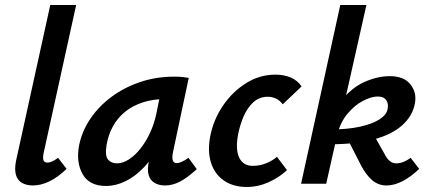

<svg xmlns="http://www.w3.org/2000/svg" viewBox="-20 -731 1711 764"><path d="M111 7Q86 7 68 -3Q50 -13 43.5 -35Q37 -57 44 -92L180 -711H283L154 -124Q150 -106 152.5 -95Q155 -84 169 -84Q177 -84 186.5 -88Q196 -92 211 -103L245 -59Q211 -26 177 -9.5Q143 7 111 7Z M402 9Q335 9 308.5 -38.5Q282 -86 295 -154Q306 -208 338.5 -257Q371 -306 421.5 -344Q472 -382 536 -404Q600 -426 674 -426Q694 -426 707 -424.5Q720 -423 731 -421L668 -124Q660 -82 683 -82Q692 -82 704 -87.5Q716 -93 730 -103L763 -58Q726 -24 696.5 -8.5Q667 7 637 7Q613 7 595.5 -3Q578 -13 571.5 -34.5Q565 -56 573 -92L606 -243L660 -277Q645 -211 617.5 -158Q590 -105 555 -67.5Q520 -30 480.5 -10.5Q441 9 402 9ZM445 -81Q469 -81 493.5 -97Q518 -113 539.5 -140.5Q561 -168 577.5 -203.5Q594 -239 602 -278L622 -377L677 -334Q668 -336 659 -336.5Q650 -337 641 -337Q589 -337 548 -323.5Q507 -310 477.5 -286Q448 -262 429.5 -228.5Q411 -195 404 -154Q397 -111 410 -96Q423 -81 445 -81Z M962 13Q908 13 871 -12.5Q834 -38 819.5 -84Q805 -130 817 -191Q830 -256 867.5 -311Q905 -366 959 -400Q1013 -434 1076 -434Q1110 -434 1137 -422.5Q1164 -411 1180 -387L1105 -316Q1092 -333 1076.5 -339.5Q1061 -346 1045 -346Q1012 -346 988 -324Q964 -302 949.5 -268Q935 -234 928 -199Q916 -138 931.5 -104.5Q947 -71 986 -71Q1014 -71 1039.5 -81.5Q1065 -92 1082 -107L1122 -54Q1091 -25 1049 -6Q1007 13 962 13Z M1178 0 1334 -711H1438L1278 0ZM1518 7Q1486 7 1461.5 -13.5Q1437 -34 1416 -74L1359 -186L1462 -204L1516 -108Q1524 -95 1534 -88Q1544 -81 1557 -81Q1571 -81 1586 -87Q1601 -93 1614 -103L1648 -59Q1616 -28 1582.5 -10.5Q1549 7 1518 7ZM1296 -157V-216Q1364 -216 1413 -227Q1462 -238 1490 -256Q1518 -274 1522 -296Q1527 -318 1517 -332.5Q1507 -347 1483 -347Q1457 -347 1423 -329Q1389 -311 1360 -275Q1331 -239 1319 -183H1277Q1295 -273 1336 -327Q1377 -381 1429.5 -404.5Q1482 -428 1531 -428Q1587 -428 1613 -395.5Q1639 -363 1631 -320Q1622 -270 1581 -233Q1540 -196 1468.5 -176.5Q1397 -157 1296 -157Z"/></svg>

Font: Ysabeau
Style: Bold Italic
Weight: 700
Italic angle: -12°
Designer: Christian Thalmann (Catharsis Fonts)
Version: Version 2.002